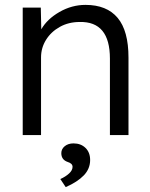

<svg xmlns="http://www.w3.org/2000/svg" viewBox="-20 -553 616 786"><path d="M73 0V-522H147L149 -433Q173 -475 223.5 -504Q274 -533 330 -533Q417 -533 461.5 -480Q506 -427 506 -317V0H430V-313Q430 -466 306 -463Q261 -463 225 -443Q189 -423 168.5 -390Q148 -357 148 -318V0ZM249 213 227 180Q249 170 263 157Q277 144 277 130Q277 116 257 110Q231 101 231 74Q231 57 245 45.5Q259 34 281 34Q311 34 330 52.5Q349 71 349 102Q349 138 323 165Q297 192 249 213Z"/></svg>

Font: Lexend Deca Light
Style: Regular
Weight: 300
Designer: Bonnie Shaver-Troup, Thomas Jockin
Foundry: Lexend
Version: Version 1.008; ttfautohint (v1.8.4.7-5d5b)